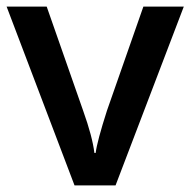

<svg xmlns="http://www.w3.org/2000/svg" viewBox="-20 -560 575 580"><path d="M205.1 0 0 -540H121.1L231 -226.1Q259.3 -147 265.1 -98.1H269Q273.4 -133.3 303.2 -226.1L413.1 -540H535.2L329.1 0Z"/></svg>

Font: f2_4961           
Style: Regular
Weight: 600
Foundry: Ascender Corporation
Version: Version 1.10